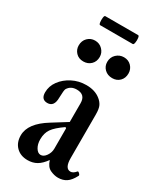

<svg xmlns="http://www.w3.org/2000/svg" viewBox="-192 -810 740 886"><g transform="rotate(30 178.0 -366.5)"><path d="M115 11Q77 11 54 -12Q31 -35 31 -73Q31 -137 119 -191L196 -239V-339Q196 -385 150 -385Q118 -385 103 -360Q99 -353 98 -312Q98 -263 62 -263Q29 -263 29 -301Q29 -334 49.5 -362Q70 -390 104 -407.5Q138 -425 178 -425Q225 -425 254 -401Q268 -390 275.5 -375Q283 -360 283 -329V-97Q283 -42 313 -42Q327 -42 341 -59Q344 -63 351.5 -55.5Q359 -48 355 -43Q340 -14 321.5 -1.5Q303 11 277 11Q257 11 235.5 1Q214 -9 204 -41Q184 -13 163 -1Q142 11 115 11ZM155 -40Q171 -40 183.5 -58Q196 -76 196 -97V-205L191 -209Q149 -180 133.5 -157.5Q118 -135 118 -102Q118 -76 129 -58Q140 -40 155 -40ZM110 -512Q85 -512 70 -528Q55 -544 55 -566Q55 -591 71 -607Q87 -623 110 -623Q134 -623 150 -606.5Q166 -590 166 -568Q166 -543 150 -527.5Q134 -512 110 -512ZM264 -512Q239 -512 223 -527.5Q207 -543 207 -566Q207 -591 224 -607Q241 -623 264 -623Q288 -623 303.5 -607Q319 -591 319 -568Q319 -543 303.5 -527.5Q288 -512 264 -512ZM94 -696Q89 -696 87.5 -708Q86 -720 87.5 -732Q89 -744 94 -744H269Q274 -744 275.5 -732Q277 -720 275 -708Q273 -696 268 -696Z"/></g></svg>

Font: Junicode Two Beta Condensed Medium
Style: Regular
Weight: 500
Width: 3
Designer: Peter S. Baker
Foundry: Briery Creek Software
Version: Version 1.053; ttfautohint (v1.8.4)